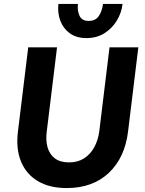

<svg xmlns="http://www.w3.org/2000/svg" viewBox="-20 -941 734 973"><path d="M318 12Q231 12 172 -23Q113 -58 86.5 -122.5Q60 -187 71 -275L123 -701H269L217 -275Q211 -230 221 -194.5Q231 -159 258 -138.5Q285 -118 330 -118Q374 -118 406 -138.5Q438 -159 457.5 -194.5Q477 -230 483 -275L535 -701H681L629 -275Q613 -142 531.5 -65Q450 12 318 12ZM418 -748Q367 -748 333.5 -772.5Q300 -797 285.5 -836.5Q271 -876 276 -921H375Q371 -887 383 -861Q395 -835 429 -835Q465 -835 481.5 -861Q498 -887 502 -921H601Q596 -876 572 -836.5Q548 -797 509 -772.5Q470 -748 418 -748Z"/></svg>

Font: Inclusive Sans
Style: Italic
Weight: 400
Italic angle: -7°
Designer: Olivia King
Foundry: Olivia King
Version: Version 2.004